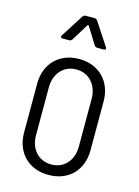

<svg xmlns="http://www.w3.org/2000/svg" viewBox="-110 -762 601 832"><g transform="rotate(15 191.0 -346.0)"><path d="M97 -579H128C133 -579 137 -582 140 -586L187 -662C188 -664 192 -664 193 -662L240 -586C243 -582 247 -579 252 -579H283C288 -579 291 -581 291 -585C291 -587 290 -589 289 -591L222 -693C219 -697 215 -700 210 -700H168C163 -700 159 -697 156 -693L91 -591C87 -584 89 -579 97 -579ZM191 8C281 8 340 -53 340 -142V-362C340 -450 281 -512 191 -512C101 -512 42 -450 42 -362V-142C42 -53 101 8 191 8ZM191 -39C134 -39 95 -82 95 -144V-359C95 -421 134 -465 191 -465C248 -465 287 -421 287 -359V-144C287 -82 248 -39 191 -39Z"/></g></svg>

Font: Barlow Condensed Light
Style: Regular
Weight: 300
Width: 3
Designer: Jeremy Tribby
Foundry: Tribby Type
Version: Version 1.422;hotconv 1.0.109;makeotfexe 2.5.65596